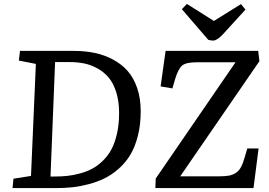

<svg xmlns="http://www.w3.org/2000/svg" viewBox="-20 -960 1374 980"><path d="M908.2 -913.1 934.1 -939.9 1071.8 -853 1210 -939 1232.9 -911.1 1116.2 -783.2Q1087.4 -752.9 1067.9 -752.9Q1056.6 -752.9 1043 -756.8ZM43.9 0 48.8 -47.9 138.2 -62 163.1 -633.8 76.2 -650.9 82 -700.2H356Q413.6 -700.2 463.1 -689.9Q512.7 -679.7 556.6 -656.2Q600.6 -632.8 631.6 -597.7Q662.6 -562.5 680.4 -510Q698.2 -457.5 698.2 -392.1Q698.2 -323.2 683.6 -266.1Q668.9 -209 644.8 -169.2Q620.6 -129.4 585.7 -98.6Q550.8 -67.9 513.4 -49.6Q476.1 -31.2 432.1 -19.8Q388.2 -8.3 349.4 -4.2Q310.5 0 269 0ZM1304.2 -647.9 899.9 -60.1H1100.1Q1129.9 -60.1 1148.4 -63.5Q1167 -66.9 1183.1 -77.1Q1199.2 -87.4 1209.7 -106.4Q1220.2 -125.5 1229 -157.2L1242.2 -202.1H1299.8L1273.9 0H772.9L774.9 -48.8L1182.1 -642.1H984.9Q931.2 -642.1 910.9 -626.5Q890.6 -610.8 874 -557.1L859.9 -508.8L799.8 -519L825.2 -700.2H1297.9ZM237.8 -59.1H262.2Q294.9 -59.1 324.2 -62.3Q353.5 -65.4 387.5 -74.5Q421.4 -83.5 449.2 -98.1Q477.1 -112.8 503.4 -137.9Q529.8 -163.1 547.9 -196Q565.9 -229 576.9 -276.9Q587.9 -324.7 587.9 -382.8Q587.9 -442.4 573.5 -488.5Q559.1 -534.7 535.4 -563.2Q511.7 -591.8 478.3 -610.4Q444.8 -628.9 410.4 -636Q376 -643.1 336.9 -643.1H261.2Z"/></svg>

Font: Literata Book Medium
Style: Italic
Weight: 500
Italic angle: -3°
Designer: Latin by Veronika Burian and Jose Scaglione. Greek by Irene Vlachou. Cyrillic by Vera Evstafieva
Foundry: TypeTogether
Version: Version 1.003;PS 001.003;hotconv 1.0.88;makeotf.lib2.5.64775